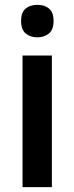

<svg xmlns="http://www.w3.org/2000/svg" viewBox="-20 -772 307 792"><path d="M134 -752Q164 -752 182.5 -736.5Q201 -721 201 -685Q201 -650 182 -634Q163 -618 134 -618Q105 -618 86 -634Q67 -650 67 -685Q67 -721 85.5 -736.5Q104 -752 134 -752ZM194 -543V0H73V-543Z"/></svg>

Font: Noto Sans Arabic UI SmCn SmBd
Style: Regular
Weight: 600
Width: 4
Designer: Monotype Design Team, Nadine Chahine and Nizar Qandah
Foundry: Monotype Imaging Inc.
Version: Version 2.010; ttfautohint (v1.8.4.7-5d5b)